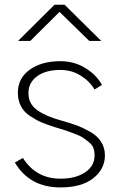

<svg xmlns="http://www.w3.org/2000/svg" viewBox="-20 -777 508 814"><path d="M43 -87.9 77.1 -107.4Q132.8 -19.5 236.3 -19.5Q300.8 -19.5 340.8 -46.4Q380.9 -73.2 380.9 -118.2Q380.9 -135.7 376 -149.4Q371.1 -163.1 356.4 -174.8Q341.8 -186.5 332 -193.4Q322.3 -200.2 296.4 -210Q270.5 -219.7 259.3 -223.6Q248 -227.5 214.8 -237.3Q180.7 -248 157.2 -257.8Q133.8 -267.6 107.9 -284.7Q82 -301.8 68.8 -326.7Q55.7 -351.6 55.7 -383.8Q55.7 -445.3 106 -481.4Q156.2 -517.6 236.3 -517.6Q294.9 -517.6 342.3 -488.3Q389.6 -459 412.1 -417L380.9 -397.5Q359.4 -433.6 321.3 -457Q283.2 -480.5 236.3 -480.5Q173.8 -480.5 137.2 -453.6Q100.6 -426.8 100.6 -382.8Q100.6 -335.9 138.2 -309.6Q175.8 -283.2 241.2 -265.6Q279.3 -254.9 305.7 -245.1Q332 -235.4 362.3 -218.3Q392.6 -201.2 408.7 -175.8Q424.8 -150.4 424.8 -118.2Q424.8 -60.5 375.5 -21.5Q326.2 17.6 236.3 17.6Q105.5 17.6 43 -87.9ZM56.6 -603.5 210.9 -756.8H253.9L409.2 -603.5H358.4L232.4 -726.6L108.4 -603.5Z"/></svg>

Font: Gothic A1 ExtraLight
Style: Regular
Weight: 275
Designer: HanYang I&C Co.,Ltd.
Foundry: HanYang I&C Co.,Ltd.
Version: Version 2.50